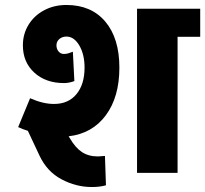

<svg xmlns="http://www.w3.org/2000/svg" viewBox="-20 -695 825 772"><path d="M261 -139Q283 -101 309.5 -83.5Q336 -66 374 -66Q382 -66 402 -68L406 50Q382 57 349 57Q286 57 227.5 26Q169 -5 139 -69L92 -169Q72 -175 53 -184L101 -300Q153 -277 197 -277Q255 -277 287.5 -316.5Q320 -356 320 -423Q320 -476 299 -512Q278 -548 247 -548Q230 -548 218.5 -538Q207 -528 207 -513Q207 -498 215.5 -488Q224 -478 237 -478Q246 -478 254.5 -480.5Q263 -483 273 -487L279 -369Q268 -365 258 -363Q248 -361 237 -361Q164 -361 118 -403Q72 -445 72 -513Q72 -558 94.5 -595Q117 -632 157 -653.5Q197 -675 247 -675Q347 -675 403.5 -608Q460 -541 460 -423Q460 -305 405.5 -231.5Q351 -158 256 -147ZM785 -660V-547H694V0H531V-660Z"/></svg>

Font: Akshar
Style: Bold
Weight: 700
Designer: Tall Chai
Foundry: Tall Chai
Version: Version 1.000